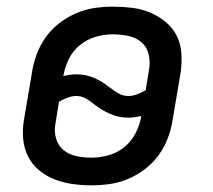

<svg xmlns="http://www.w3.org/2000/svg" viewBox="-20 -548 640 576"><path d="M254 8Q225 8 197 4Q169 0 143.5 -10Q118 -20 97 -37.5Q76 -55 64 -79Q52 -103 49.5 -131.5Q47 -160 52 -189L76 -331Q80 -358 90 -385Q100 -412 117 -436Q134 -460 158 -478.5Q182 -497 209 -508.5Q236 -520 263.5 -524Q291 -528 319 -528Q348 -528 376.5 -524.5Q405 -521 430 -510.5Q455 -500 476.5 -482.5Q498 -465 510 -441Q522 -417 524 -388.5Q526 -360 522 -331L498 -189Q494 -162 484 -135Q474 -108 457 -84Q440 -60 416 -41.5Q392 -23 365 -11.5Q338 0 310 4Q282 8 254 8ZM365 -260Q378 -260 391 -265Q404 -270 417 -277L428 -345Q431 -367 425 -388.5Q419 -410 402.5 -423Q386 -436 363.5 -440.5Q341 -445 318 -445Q293 -445 267 -437.5Q241 -430 219.5 -412.5Q198 -395 186 -370Q174 -345 170 -320Q179 -322 189 -323.5Q199 -325 209 -325Q238 -325 263 -314Q288 -303 308 -286H309Q321 -276 335 -268Q349 -260 365 -260ZM255 -75Q280 -75 306.5 -82.5Q333 -90 354 -107.5Q375 -125 387.5 -150Q400 -175 404 -200Q394 -198 384.5 -196.5Q375 -195 365 -195Q336 -195 311 -206Q286 -217 264 -234Q252 -244 238.5 -252Q225 -260 209 -260Q196 -260 182.5 -255Q169 -250 157 -243L146 -175Q142 -153 148.5 -131.5Q155 -110 171.5 -97Q188 -84 210 -79.5Q232 -75 255 -75Z"/></svg>

Font: Iosevka Md Ex Obl
Style: Regular
Weight: 500
Width: 7
Italic angle: -9°
Monospace: yes
Designer: Belleve Invis
Foundry: Belleve Invis
Version: Version 32.5.0; ttfautohint (v1.8.4)